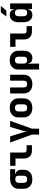

<svg xmlns="http://www.w3.org/2000/svg" viewBox="1897 -2722 1005 4840"><g transform="rotate(-90 2400.0 -302.5)"><path d="M300 10Q227 10 173 -17.5Q119 -45 89.5 -94.5Q60 -144 60 -210V-330Q60 -396 89.5 -445.5Q119 -495 173 -522.5Q227 -550 300 -550H555V-425H423V-422Q478 -410 509 -370Q540 -330 540 -270V-210Q540 -144 510.5 -94.5Q481 -45 427.5 -17.5Q374 10 300 10ZM300 -120Q344 -120 367 -143.5Q390 -167 390 -210V-330Q390 -384 367 -402Q344 -420 300 -420Q257 -420 233.5 -397Q210 -374 210 -330V-210Q210 -167 233.5 -143.5Q257 -120 300 -120Z M1019 0Q961 0 917 -24.5Q873 -49 848.5 -93Q824 -137 824 -195V-415H640V-550H974V-195Q974 -168 990.5 -151.5Q1007 -135 1034 -135H1160V0Z M1426 180V0L1227 -550H1382L1479 -241Q1488 -213 1493 -180Q1498 -147 1502 -127Q1506 -147 1512 -180Q1518 -213 1526 -240L1620 -550H1773L1576 0V180Z M2100 10Q2027 10 1973 -17.5Q1919 -45 1889.5 -94.5Q1860 -144 1860 -210V-340Q1860 -406 1889.5 -455.5Q1919 -505 1973 -532.5Q2027 -560 2100 -560Q2174 -560 2227.5 -532.5Q2281 -505 2310.5 -455.5Q2340 -406 2340 -340V-210Q2340 -144 2310.5 -94.5Q2281 -45 2227.5 -17.5Q2174 10 2100 10ZM2100 -120Q2144 -120 2167 -143.5Q2190 -167 2190 -210V-340Q2190 -384 2167 -407Q2144 -430 2100 -430Q2057 -430 2033.5 -407Q2010 -384 2010 -340V-210Q2010 -167 2033.5 -143.5Q2057 -120 2100 -120Z M2700 10Q2589 10 2526.5 -50Q2464 -110 2464 -214V-550H2614V-215Q2614 -120 2700 -120Q2741 -120 2763.5 -144.5Q2786 -169 2786 -215V-550H2936V-214Q2936 -109 2873 -49.5Q2810 10 2700 10Z M3066 180V-345Q3066 -410 3095.5 -458.5Q3125 -507 3178.5 -533.5Q3232 -560 3303 -560Q3374 -560 3427.5 -533.5Q3481 -507 3510.5 -458.5Q3540 -410 3540 -345V-205Q3540 -107 3490 -48.5Q3440 10 3357 10Q3298 10 3260.5 -20Q3223 -50 3214 -105H3211L3216 30V180ZM3303 -120Q3345 -120 3367.5 -143.5Q3390 -167 3390 -210V-340Q3390 -384 3367.5 -407Q3345 -430 3303 -430Q3261 -430 3238.5 -407Q3216 -384 3216 -340V-210Q3216 -167 3239 -143.5Q3262 -120 3303 -120Z M4019 0Q3961 0 3917 -24.5Q3873 -49 3848.5 -93Q3824 -137 3824 -195V-415H3640V-550H3974V-195Q3974 -168 3990.5 -151.5Q4007 -135 4034 -135H4160V0Z M4403 -645 4508 -785H4669L4552 -645ZM4443 10Q4360 10 4310 -48.5Q4260 -107 4260 -205V-345Q4260 -443 4310 -501.5Q4360 -560 4443 -560Q4502 -560 4538.5 -530Q4575 -500 4584 -445H4589V-550H4734V0H4589V-105H4584Q4575 -50 4538.5 -20Q4502 10 4443 10ZM4497 -120Q4538 -120 4561 -143.5Q4584 -167 4584 -210V-340Q4584 -383 4561 -406.5Q4538 -430 4497 -430Q4455 -430 4432.5 -407Q4410 -384 4410 -340V-210Q4410 -167 4432.5 -143.5Q4455 -120 4497 -120Z"/></g></svg>

Font: NKDuy Mono ExtraBold
Style: Regular
Weight: 800
Monospace: yes
Designer: NKDuy
Foundry: NKDuy
Version: Version 2.251; ttfautohint (v1.8.4.7-5d5b)